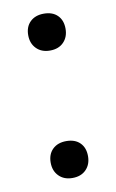

<svg xmlns="http://www.w3.org/2000/svg" viewBox="-66 -545 361 595"><g transform="rotate(-10 114.0 -247.5)"><path d="M114 -390.5Q87.5 -390.5 71.5 -406.8Q55.5 -423 55.5 -449Q55.5 -475.5 71.5 -491Q87.5 -506.5 114.5 -506.5Q142 -506.5 157.5 -491Q173 -475.5 173 -449Q173 -423 157.2 -406.8Q141.5 -390.5 114 -390.5ZM114 10.5Q87.5 10.5 71.5 -5.8Q55.5 -22 55.5 -48Q55.5 -74.5 71.5 -90Q87.5 -105.5 114.5 -105.5Q142 -105.5 157.5 -90Q173 -74.5 173 -48Q173 -22 157.2 -5.8Q141.5 10.5 114 10.5Z"/></g></svg>

Font: Heraclito Light
Style: Regular
Weight: 300
Designer: Kostas Bartsokas (font) & Cristiano Sobral (main changes)
Foundry: Kostas Bartsokas (font) & Cristiano Sobral (main changes)
Version: Version 1.00;July 8, 2020;FontCreator 13.0.0.2655 64-bit